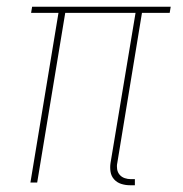

<svg xmlns="http://www.w3.org/2000/svg" viewBox="-20 -540 540 568"><path d="M364 8Q351 8 338.5 4Q326 0 317.5 -9.5Q309 -19 307 -32Q305 -45 307 -58L381 -502H173L90 0H70L153 -502H72L75 -520H485L482 -502H400L327 -58Q325 -49 326.5 -39.5Q328 -30 334 -23Q340 -16 349 -13Q358 -10 367 -10H379V8Z"/></svg>

Font: Iosevka SS04 Thin
Style: Italic
Weight: 100
Italic angle: -9°
Monospace: yes
Designer: Belleve Invis
Foundry: Belleve Invis
Version: Version 19.0.0; ttfautohint (v1.8.4)